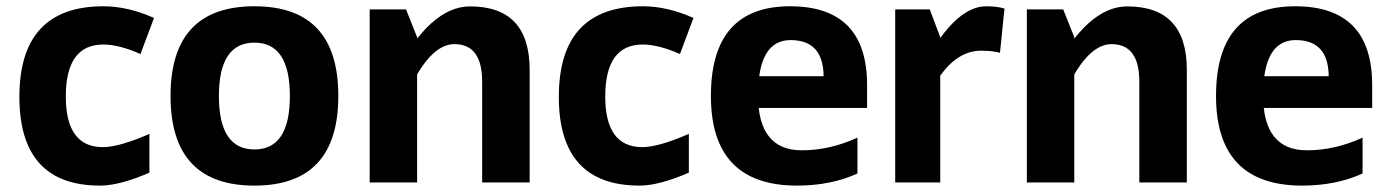

<svg xmlns="http://www.w3.org/2000/svg" viewBox="-20 -576 4381 606"><path d="M296 9.8Q41.2 9.8 41.2 -270.4Q41.2 -556.2 306.8 -556.2Q382.9 -556.2 466.1 -519.4L423.4 -405.5Q355.3 -435.5 306.1 -435.5Q187.7 -435.5 187.7 -271.4Q187.7 -111.6 304.7 -111.6Q355.6 -111.6 451.6 -153.4V-31.1Q357.5 9.8 296 9.8Z M783 9.8Q518.3 9.8 518.3 -273.2Q518.3 -556.2 783 -556.2Q1047.8 -556.2 1047.8 -273.2Q1047.8 9.8 783 9.8ZM783.1 -104.3Q894.9 -104.3 894.9 -272.9Q894.9 -441.4 783.1 -441.4Q670.9 -441.4 670.9 -272.9Q670.9 -104.3 783.1 -104.3Z M1501.8 0V-318.2Q1501.8 -436.7 1414.2 -436.7Q1345.5 -436.7 1283.3 -317.3L1227.3 -344.6Q1338.3 -555.8 1463.5 -555.8Q1651.7 -555.8 1651.7 -355.6V0ZM1146.8 0V-546.4H1261.5L1296.5 -458.5V0Z M1998.6 9.8Q1743.8 9.8 1743.8 -270.4Q1743.8 -556.2 2009.5 -556.2Q2085.5 -556.2 2168.8 -519.4L2126.1 -405.5Q2057.9 -435.5 2008.7 -435.5Q1890.3 -435.5 1890.3 -271.4Q1890.3 -111.6 2007.3 -111.6Q2058.2 -111.6 2154.2 -153.4V-31.1Q2060.2 9.8 1998.6 9.8Z M2495.7 9.8Q2223.8 9.8 2223.8 -273.2Q2223.8 -556.2 2473.6 -556.2Q2716.7 -556.2 2716.7 -307.7V-235.4H2310.5V-335.4H2579.5Q2578.5 -449.5 2475.3 -449.5Q2372.5 -449.5 2372.5 -275.5Q2372.5 -101.6 2510.6 -101.6Q2599.3 -101.6 2686.3 -141.6V-28.4Q2602.8 9.8 2495.7 9.8Z M2935 -317.7 2881.6 -345Q2987.9 -556.2 3092.7 -556.2Q3125.7 -556.2 3150.4 -549.1L3136.2 -409.5Q3112.6 -416 3076.9 -416Q2995.1 -416 2935 -317.7ZM2805.5 0V-546.4H2914.6L2947.6 -458.5V0Z M3576 0V-318.2Q3576 -436.7 3488.4 -436.7Q3419.7 -436.7 3357.5 -317.3L3301.6 -344.6Q3412.5 -555.8 3537.7 -555.8Q3725.9 -555.8 3725.9 -355.6V0ZM3221 0V-546.4H3335.7L3370.7 -458.5V0Z M4089.9 9.8Q3818.1 9.8 3818.1 -273.2Q3818.1 -556.2 4067.9 -556.2Q4310.9 -556.2 4310.9 -307.7V-235.4H3904.8V-335.4H4173.7Q4172.8 -449.5 4069.5 -449.5Q3966.7 -449.5 3966.7 -275.5Q3966.7 -101.6 4104.9 -101.6Q4193.6 -101.6 4280.6 -141.6V-28.4Q4197.1 9.8 4089.9 9.8Z"/></svg>

Font: Nokora
Style: Regular
Weight: 400
Designer: Danh Hong
Foundry: Danh Hong
Version: Version 9.000